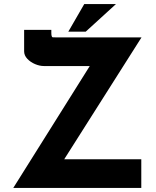

<svg xmlns="http://www.w3.org/2000/svg" viewBox="-20 -919 762 939"><path d="M45 0 419 -596H195Q174 -596 151.5 -605.5Q129 -615 113.5 -631.5Q98 -648 98 -668V-773H231V-759Q231 -737 238 -736.5Q245 -736 263 -736H672L294 -140H671V0ZM547 -899 399 -764H314L392 -899Z"/></svg>

Font: Synthetic
Style: Bold
Weight: 700
Designer: Santiago Orozco
Foundry: Typemade
Version: Version 2.000; ttfautohint (v1.8.4.7-5d5b)